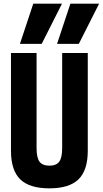

<svg xmlns="http://www.w3.org/2000/svg" viewBox="-20 -1020 562 1050"><path d="M411 -780H292L365 -1000H522ZM208 -780H89L162 -1000H319ZM250 10Q141 10 90.5 -39.5Q40 -89 40 -195V-730H180V-210Q180 -158 196 -136Q212 -114 250 -114Q288 -114 304 -136Q320 -158 320 -210V-730H460V-195Q460 -89 409.5 -39.5Q359 10 250 10Z"/></svg>

Font: M PLUS 1 Code
Style: Regular
Weight: 400
Designer: Coji Morishita
Foundry: UNDERFOREST DESIGN
Version: Version 1.005